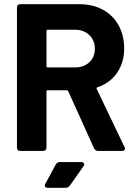

<svg xmlns="http://www.w3.org/2000/svg" viewBox="-20 -721 654 917"><path d="M429 -13 306 -285Q304 -290 299 -290H208Q202 -290 202 -284V-17Q202 0 185 0H78Q61 0 61 -17V-684Q61 -701 78 -701H359Q423 -701 471.5 -674.5Q520 -648 546.5 -600Q573 -552 573 -490Q573 -422 539 -373Q505 -324 445 -304Q442 -303 441 -300.5Q440 -298 442 -296L574 -20Q577 -16 577 -11Q577 -6 573 -3Q569 0 562 0H449Q436 0 429 -13ZM202 -573V-405Q202 -399 208 -399H338Q380 -399 406.5 -423.5Q433 -448 433 -488Q433 -528 406.5 -553.5Q380 -579 338 -579H208Q202 -579 202 -573ZM194 165Q194 160 197 156L246 65Q252 53 266 53H367Q374 53 378 56Q382 59 382 64Q382 69 378 74L314 165Q306 176 293 176H209Q194 176 194 165Z"/></svg>

Font: Barlow
Style: Bold
Weight: 700
Designer: Jeremy Tribby
Foundry: Jeremy Tribby
Version: Version 1.101 August 23, 2024